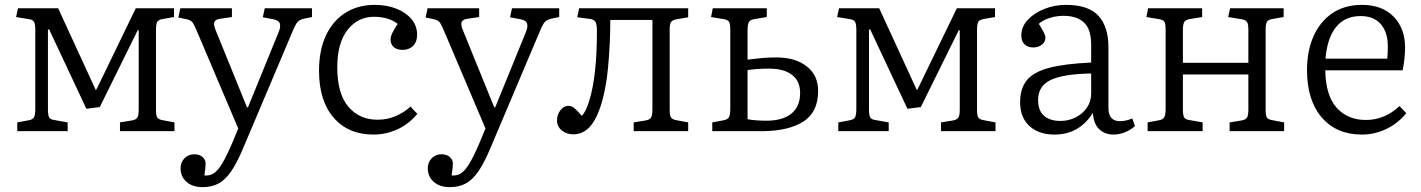

<svg xmlns="http://www.w3.org/2000/svg" viewBox="-20 -539 5839 789"><path d="M51 0V-36L99 -45Q115 -48 120 -57.5Q125 -67 125 -93V-415Q125 -439 120.5 -448Q116 -457 101 -460L46 -469L54 -505H219L374 -168L381 -181L538 -505H695V-469L649 -461Q631 -458 626 -449Q621 -440 621 -416V-87Q621 -65 626 -56.5Q631 -48 649 -45L697 -36V0H473V-36L522 -44Q539 -47 544.5 -56Q550 -65 550 -90V-415H546L390 -99L335 -92L182 -418H177V-89Q177 -66 182 -57Q187 -48 202 -46L258 -36V0Z M813 230Q771 230 746.5 208.5Q722 187 722 152Q722 128 738 111.5Q754 95 778 95Q799 95 811.5 105.5Q824 116 825 131Q825 137 824 149.5Q823 162 820 182Q841 184 858 173.5Q875 163 893 133Q911 103 935 47L959 -11L790 -409Q778 -438 771 -447Q764 -456 747 -460L713 -467L721 -505H933V-469L886 -462Q867 -460 861.5 -449.5Q856 -439 867 -413L995 -98H999L1125 -407Q1134 -428 1130 -442Q1126 -456 1102 -460L1060 -468L1068 -505H1262V-469L1228 -462Q1212 -458 1203.5 -449.5Q1195 -441 1181 -407L980 68Q955 128 931 163.5Q907 199 879 214.5Q851 230 813 230Z M1515 14Q1411 14 1351 -55.5Q1291 -125 1291 -248Q1291 -333 1319.5 -393.5Q1348 -454 1399.5 -486.5Q1451 -519 1520 -519Q1569 -519 1608.5 -503.5Q1648 -488 1671 -460.5Q1694 -433 1694 -397Q1694 -366 1677 -350Q1660 -334 1635 -334Q1610 -334 1597.5 -346Q1585 -358 1585 -376Q1585 -388 1591.5 -402Q1598 -416 1614 -441Q1577 -470 1516 -470Q1451 -470 1408.5 -416.5Q1366 -363 1366 -262Q1366 -154 1411.5 -100.5Q1457 -47 1531 -47Q1570 -47 1604 -61Q1638 -75 1667 -101L1695 -71Q1659 -28 1612 -7Q1565 14 1515 14Z M1829 230Q1787 230 1762.5 208.5Q1738 187 1738 152Q1738 128 1754 111.5Q1770 95 1794 95Q1815 95 1827.5 105.5Q1840 116 1841 131Q1841 137 1840 149.5Q1839 162 1836 182Q1857 184 1874 173.5Q1891 163 1909 133Q1927 103 1951 47L1975 -11L1806 -409Q1794 -438 1787 -447Q1780 -456 1763 -460L1729 -467L1737 -505H1949V-469L1902 -462Q1883 -460 1877.5 -449.5Q1872 -439 1883 -413L2011 -98H2015L2141 -407Q2150 -428 2146 -442Q2142 -456 2118 -460L2076 -468L2084 -505H2278V-469L2244 -462Q2228 -458 2219.5 -449.5Q2211 -441 2197 -407L1996 68Q1971 128 1947 163.5Q1923 199 1895 214.5Q1867 230 1829 230Z M2336 13Q2308 13 2288.5 -3Q2269 -19 2269 -44Q2269 -68 2283 -86Q2297 -104 2316 -104Q2329 -104 2340.5 -94.5Q2352 -85 2371 -63Q2388 -80 2402 -127Q2417 -175 2425 -246.5Q2433 -318 2433 -410Q2433 -437 2428 -447.5Q2423 -458 2406 -461L2352 -468L2360 -505H2808V-468L2762 -460Q2744 -457 2738 -449Q2732 -441 2732 -421V-87Q2732 -64 2737.5 -56Q2743 -48 2760 -45L2808 -36V0H2584V-36L2633 -44Q2650 -47 2655.5 -56Q2661 -65 2661 -90V-457H2488Q2488 -409 2485.5 -357.5Q2483 -306 2478.5 -259Q2474 -212 2467 -178Q2449 -83 2417 -35Q2385 13 2336 13Z M2907 0V-36L2955 -45Q2970 -48 2975.5 -57.5Q2981 -67 2981 -93V-415Q2981 -439 2976.5 -448Q2972 -457 2956 -460L2902 -469L2909 -505H3131V-469L3077 -460Q3062 -457 3057 -447.5Q3052 -438 3052 -414V-294Q3085 -298 3111.5 -300.5Q3138 -303 3171 -303Q3248 -303 3295 -266.5Q3342 -230 3342 -165Q3342 -79 3282 -40Q3222 -1 3114 0ZM3130 -43Q3196 -43 3232 -72Q3268 -101 3268 -157Q3268 -206 3234.5 -231.5Q3201 -257 3141 -257Q3089 -257 3052 -251V-49Q3069 -46 3088.5 -44.5Q3108 -43 3130 -43Z M3425 0V-36L3473 -45Q3489 -48 3494 -57.5Q3499 -67 3499 -93V-415Q3499 -439 3494.5 -448Q3490 -457 3475 -460L3420 -469L3428 -505H3593L3748 -168L3755 -181L3912 -505H4069V-469L4023 -461Q4005 -458 4000 -449Q3995 -440 3995 -416V-87Q3995 -65 4000 -56.5Q4005 -48 4023 -45L4071 -36V0H3847V-36L3896 -44Q3913 -47 3918.5 -56Q3924 -65 3924 -90V-415H3920L3764 -99L3709 -92L3556 -418H3551V-89Q3551 -66 3556 -57Q3561 -48 3576 -46L3632 -36V0Z M4313 14Q4249 14 4210.5 -21Q4172 -56 4172 -119Q4172 -175 4199.5 -209Q4227 -243 4290.5 -260Q4354 -277 4464 -282V-356Q4464 -419 4434.5 -446.5Q4405 -474 4350 -474Q4319 -474 4291 -464.5Q4263 -455 4249 -441Q4264 -417 4270 -404.5Q4276 -392 4276 -384Q4276 -367 4261.5 -355.5Q4247 -344 4227 -344Q4204 -344 4190.5 -356.5Q4177 -369 4177 -393Q4177 -429 4203.5 -457.5Q4230 -486 4272 -502.5Q4314 -519 4360 -519Q4453 -519 4494 -474Q4535 -429 4535 -345V-95Q4535 -41 4583 -41Q4605 -41 4633 -52L4644 -21Q4627 -5 4603 4.5Q4579 14 4557 14Q4520 14 4497 -8Q4474 -30 4471 -75Q4415 14 4313 14ZM4338 -42Q4371 -42 4400 -56.5Q4429 -71 4446.5 -96.5Q4464 -122 4464 -156V-237Q4348 -235 4297 -210Q4246 -185 4246 -129Q4246 -84 4270.5 -63Q4295 -42 4338 -42Z M4696 0V-36L4744 -45Q4759 -48 4764.5 -57.5Q4770 -67 4770 -93V-415Q4770 -440 4765.5 -448.5Q4761 -457 4745 -460L4691 -469L4698 -505H4920V-469L4866 -460Q4851 -457 4846 -447.5Q4841 -438 4841 -414V-281H5110V-417Q5110 -440 5104.5 -448.5Q5099 -457 5082 -460L5027 -469L5035 -505H5255V-469L5209 -461Q5191 -458 5186 -449Q5181 -440 5181 -416V-87Q5181 -64 5186 -56Q5191 -48 5209 -45L5257 -36V0H5033V-36L5082 -44Q5099 -47 5104.5 -56Q5110 -65 5110 -90V-233H4841V-89Q4841 -66 4846 -57Q4851 -48 4866 -46L4922 -36V0Z M5577 14Q5472 14 5411.5 -56.5Q5351 -127 5351 -251Q5351 -330 5378 -390.5Q5405 -451 5455.5 -485Q5506 -519 5576 -519Q5660 -519 5707 -470.5Q5754 -422 5754 -344Q5754 -300 5744 -250H5426Q5428 -146 5473 -96Q5518 -46 5593 -46Q5670 -46 5731 -103L5759 -74Q5725 -32 5677 -9Q5629 14 5577 14ZM5427 -298H5681Q5682 -310 5682.5 -322.5Q5683 -335 5683 -350Q5683 -406 5654.5 -439.5Q5626 -473 5571 -473Q5507 -473 5470.5 -428Q5434 -383 5427 -298Z"/></svg>

Font: Literata 12pt Light
Style: Regular
Weight: 300
Designer: Latin by Veronika Burian and Jose Scaglione. Greek by Irene Vlachou. Cyrillic by Vera Evstafieva.
Foundry: TypeTogether
Version: Version 3.002